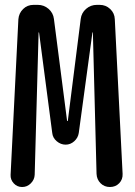

<svg xmlns="http://www.w3.org/2000/svg" viewBox="-20 -750 540 770"><path d="M22.5 -48.8 53.7 -672.9Q55.7 -697.3 72.8 -713.9Q89.8 -730.5 114.3 -730.5H131.8Q156.2 -730.5 174.8 -714.4Q193.4 -698.2 196.3 -673.8L249 -265.6Q249 -264.6 251 -264.6Q252 -264.6 252 -265.6L303.7 -673.8Q306.6 -698.2 325.2 -714.4Q343.8 -730.5 368.2 -730.5H379.9Q404.3 -730.5 421.9 -713.9Q439.5 -697.3 440.4 -672.9L471.7 -52.7Q472.7 -30.3 458 -15.1Q443.4 0 420.9 0Q398.4 0 383.3 -15.1Q368.2 -30.3 367.2 -52.7L352.5 -619.1Q352.5 -620.1 351.6 -620.1Q350.6 -620.1 350.6 -619.1L295.9 -216.8Q293 -197.3 277.8 -183.6Q262.7 -169.9 243.2 -169.9Q223.6 -169.9 207.5 -183.6Q191.4 -197.3 189.5 -216.8L136.7 -619.1Q136.7 -620.1 135.7 -620.1Q134.8 -620.1 134.8 -619.1L119.1 -48.8Q118.2 -29.3 103.5 -14.6Q88.9 0 68.8 0Q48.8 0 35.2 -14.6Q21.5 -29.3 22.5 -48.8Z"/></svg>

Font: Rounded Mgen+ 1mn medium
Style: Regular
Weight: 500
Designer: [Source Han Sans]
Ryoko NISHIZUKA  (kana & ideographs); Paul D. Hunt (Latin, Greek & Cyrillic); Wenlong ZHANG  (bopomofo
Version: Version 1.059.20150602